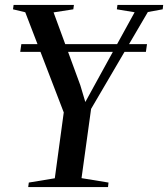

<svg xmlns="http://www.w3.org/2000/svg" viewBox="-20 -763 686 783"><path d="M95 0 97.5 -18.5 203.5 -36 240 -304.5 83 -713 33 -725 35.5 -743H281.5L279 -725L198.5 -712.5L307.5 -415.5L328 -347L362.5 -410L529 -713L456.5 -725L459 -743H645.5L643.5 -725L583 -714L351.5 -319L312.5 -36.5L422.5 -18.5L420.5 0ZM579.5 -583 575 -551.5H62.5L67 -583Z"/></svg>

Font: Merriweather 144pt
Style: Italic
Weight: 400
Italic angle: -7.8°
Version: Version 2.101